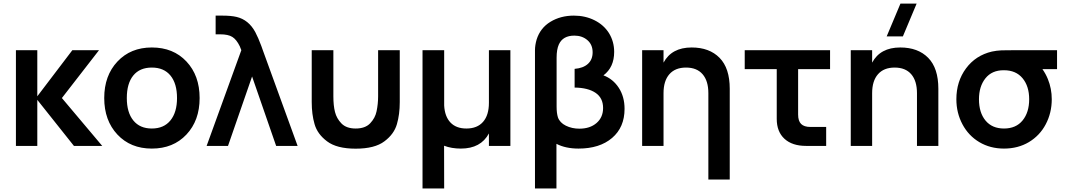

<svg xmlns="http://www.w3.org/2000/svg" viewBox="-20 -823 6011 1083"><path d="M69.8 0V-540H190.4V-279.8L388.2 -540H538.6L329.1 -270L556.6 0H397L190.4 -259.8V0Z M836.4 15.1Q716.3 15.1 642.1 -64.2Q567.9 -143.6 567.9 -270Q567.9 -396.5 642.3 -475.8Q716.8 -555.2 836.4 -555.2Q957.5 -555.2 1031.7 -476.1Q1106 -397 1106 -270Q1106 -143.1 1031.5 -64Q957 15.1 836.4 15.1ZM836.4 -98.1Q904.3 -98.1 941.4 -143.8Q978.5 -189.5 978.5 -270Q978.5 -351.6 941.7 -396.7Q904.8 -441.9 836.4 -441.9Q768.1 -441.9 731.7 -397Q695.3 -352.1 695.3 -270Q695.3 -188.5 732.2 -143.3Q769 -98.1 836.4 -98.1Z M1145.5 0 1341.3 -540Q1339.8 -543.9 1336.7 -551.3Q1333.5 -558.6 1332.5 -562Q1314 -600.1 1290.5 -614.7Q1267.1 -629.4 1222.2 -629.4H1196.3V-734.9H1233.9Q1283.7 -734.9 1314.5 -727.5Q1382.3 -711.4 1419.9 -642.1Q1436.5 -610.8 1454.1 -563.5Q1455.1 -560.5 1458 -552.5Q1460.9 -544.4 1462.4 -540L1658.7 0H1537.6L1401.9 -391.6L1266.1 0Z M1738.3 -247.1V-540H1860.4V-279.8Q1860.4 -227.5 1869.6 -191.2Q1878.9 -154.8 1905.3 -127.4Q1933.1 -98.1 1986.3 -98.1Q2040 -98.1 2067.9 -127.4Q2096.2 -157.2 2104 -194.8Q2112.8 -236.3 2112.8 -279.8V-540H2234.9V-247.1Q2234.9 -177.7 2218.8 -122.6Q2202.6 -66.4 2148.4 -25.9Q2093.8 15.6 1986.3 15.6Q1879.4 15.6 1824.7 -25.9Q1770.5 -66.4 1754.4 -122.6Q1738.3 -177.7 1738.3 -247.1Z M2737.8 -540H2858.9V0H2737.8V-70.3Q2691.9 15.1 2579.6 15.1Q2526.9 15.1 2484.9 -1L2485.4 240.2H2363.3V-540H2485.4V-228Q2488.8 -165.5 2521 -131.8Q2553.2 -98.1 2610.8 -98.1Q2671.9 -98.1 2704.8 -135.7Q2737.8 -173.3 2737.8 -243.2Z M2997.6 240.2V-540Q2997.6 -567.4 3006.8 -599.6Q3027.3 -665 3084.7 -700Q3142.1 -734.9 3216.8 -734.9Q3281.2 -734.9 3333.5 -708.7Q3385.7 -682.6 3415 -636.2Q3444.3 -588.4 3444.3 -530.3Q3444.3 -443.4 3383.8 -397.9Q3437.5 -377.9 3470.2 -327.9Q3502.9 -277.8 3502.9 -209Q3502.9 -105 3432.6 -44.9Q3362.3 15.1 3243.2 15.1Q3170.4 15.1 3118.7 -11.7V240.2ZM3248 -97.2Q3308.1 -97.2 3345 -129.2Q3381.8 -161.1 3381.8 -213.9Q3381.8 -270.5 3339.4 -299.3Q3296.9 -328.1 3221.2 -329.1V-434.6Q3269.5 -438.5 3296.1 -462.6Q3322.8 -486.8 3322.8 -527.8Q3322.8 -571.3 3293.2 -596.7Q3263.7 -622.1 3219.7 -622.1Q3154.8 -622.1 3132.3 -572.3Q3119.6 -544.4 3119.6 -497.6V-221.7Q3119.6 -184.6 3127 -161.1Q3137.7 -130.9 3171.9 -114Q3206.1 -97.2 3248 -97.2Z M3975.6 189.5V-297.4Q3975.6 -366.7 3943.1 -404.3Q3910.6 -441.9 3849.6 -441.9Q3788.6 -441.9 3755.6 -404.3Q3722.7 -366.7 3722.7 -297.4V0H3602.1V-540H3722.7V-469.7Q3768.6 -555.2 3881.3 -555.2Q3981.4 -555.2 4038.8 -496.8Q4096.2 -438.5 4096.2 -322.3V189.5Z M4180.7 -433.1V-540H4662.1V-433.1H4481.9V-176.8Q4481.9 -140.6 4498.8 -123.8Q4515.6 -106.9 4551.8 -106.9H4640.1V0H4526.9Q4448.7 0 4405 -40Q4361.3 -80.1 4361.3 -152.3V-433.1Z M5150.4 -802.7 5072.8 -617.7H4981.4L5059.1 -802.7ZM5152.3 0V-297.4Q5152.3 -366.7 5119.9 -404.3Q5087.4 -441.9 5026.4 -441.9Q4965.3 -441.9 4932.4 -404.3Q4899.4 -366.7 4899.4 -297.4V0H4778.8V-540H4899.4V-469.7Q4945.3 -555.2 5058.1 -555.2Q5158.2 -555.2 5215.6 -496.8Q5272.9 -438.5 5272.9 -322.3V0Z M5643.1 15.1Q5565.4 15.1 5504.2 -21.2Q5442.9 -57.6 5408.7 -122.1Q5374.5 -186.5 5374.5 -263.2Q5374.5 -363.8 5429 -437.3Q5483.4 -510.7 5575.2 -532.2Q5600.1 -537.6 5629.4 -539.1Q5670.4 -540 5716.3 -540H5942.4V-433.1H5859.9Q5878.9 -406.2 5890.6 -377Q5912.6 -323.2 5912.6 -263.2Q5912.6 -186 5878.4 -121.6Q5845.2 -58.6 5783.7 -21.5Q5722.2 15.1 5643.1 15.1ZM5643.1 -98.1Q5710.9 -98.1 5748 -143.6Q5785.2 -189 5785.2 -263.2Q5785.2 -336.9 5747.8 -381.8Q5710.4 -426.8 5643.1 -426.8H5641.1Q5574.7 -426.8 5538.3 -381.1Q5502 -335.4 5502 -263.2Q5502 -187.5 5539.1 -142.8Q5576.2 -98.1 5643.1 -98.1Z"/></svg>

Font: Vela Sans Bd
Style: Bold
Weight: 700
Designer: Principal design: Mikhail Sharanda - project Manrope.
Design modification: Ravid Balaliev
Foundry: Mikhail Sharanda
Version: Version 1.001